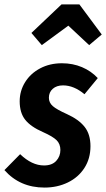

<svg xmlns="http://www.w3.org/2000/svg" viewBox="-45 -832 480 868"><path d="M397 -479 337 -406Q289 -446 240 -446Q211 -446 193.5 -430.5Q176 -415 176 -390Q176 -368 193.5 -352.5Q211 -337 258 -316Q311 -292 337.5 -258.5Q364 -225 364 -171Q364 -115 336.5 -72.5Q309 -30 261.5 -7Q214 16 156 16Q45 16 -25 -63L46 -135Q99 -84 154 -84Q190 -84 209 -104.5Q228 -125 228 -154Q228 -181 211 -198Q194 -215 149 -235Q94 -259 69 -290.5Q44 -322 44 -374Q44 -421 68.5 -460.5Q93 -500 136.5 -523Q180 -546 235 -546Q284 -546 325.5 -528.5Q367 -511 397 -479ZM144 -628 97 -683 233 -812H314L415 -676L358 -628L264 -716Z"/></svg>

Font: Fira Sans Extra Condensed SemiBold
Style: Italic
Weight: 600
Width: 3
Italic angle: -8°
Designer: Carrois Corporate & Edenspiekermann AG
Foundry: Carrois Corporate GbR & Edenspiekermann AG
Version: Version 4.203